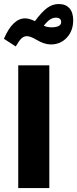

<svg xmlns="http://www.w3.org/2000/svg" viewBox="-31 -954 392 974"><path d="M219.2 -622.6V0H61.5V-622.6ZM146 -846.7Q181.6 -894.5 208.7 -914.1Q235.8 -933.6 267.1 -933.6Q302.2 -933.6 321.3 -912.1Q340.3 -890.6 340.3 -851.1Q340.3 -797.9 308.1 -763.2Q275.9 -728.5 226.6 -728.5Q193.4 -728.5 152.8 -752.9Q123 -770.5 105.5 -770.5Q90.3 -770.5 78.1 -759.3Q65.9 -748 48.8 -718.3L-11.2 -757.3Q33.7 -860.8 96.2 -860.8Q117.7 -860.8 146 -846.7ZM190.9 -823.2Q210 -815.4 229.5 -815.4Q279.3 -815.4 279.3 -842.3Q279.3 -864.3 252 -864.3Q236.8 -864.3 222.4 -854.7Q208 -845.2 190.9 -823.2Z"/></svg>

Font: Estedad-FD ExtraBold
Style: Regular
Weight: 800
Designer: Amin Abedi
Version: Version 7.3